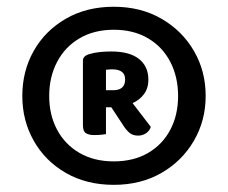

<svg xmlns="http://www.w3.org/2000/svg" viewBox="-20 -723 659 555"><path d="M44.5 -445.6Q44.5 -517.6 77.5 -575.9Q110.4 -634.2 170.2 -668.8Q230 -703.5 309 -703.5Q387 -703.5 446.8 -668.8Q506.6 -634.2 540.5 -575.9Q574.5 -517.6 574.5 -445.6Q574.5 -374.6 540.5 -316.2Q506.6 -257.7 446.8 -223.2Q387 -188.7 309 -188.7Q230 -188.7 170.2 -223.2Q110.4 -257.7 77.5 -316.2Q44.5 -374.6 44.5 -445.6ZM122.2 -445.6Q122.2 -390.6 145.1 -347.9Q167.9 -305.2 210 -280.8Q252 -256.5 309 -256.5Q366 -256.5 407.9 -280.8Q449.7 -305.2 472.3 -347.9Q494.8 -390.6 494.8 -445.6Q494.8 -500.6 472.3 -544.1Q449.7 -587.7 407.9 -612.3Q366 -637 309 -637Q252 -637 210 -612.3Q167.9 -587.7 145.1 -544.1Q122.2 -500.6 122.2 -445.6ZM301.7 -413H286.3V-335.3Q280.9 -334.3 272.3 -333.5Q263.6 -332.6 252.3 -332.6Q237 -332.6 228.4 -338Q219.7 -343.3 219.7 -361.6V-547.9Q219.7 -561.2 238.1 -566.6Q252.1 -570.9 268.2 -572.5Q284.4 -574.2 301.7 -574.2Q354.3 -574.2 381.6 -552.7Q408.9 -531.2 408.9 -492.6Q408.9 -467.6 395.8 -450.4Q382.6 -433.3 363.2 -424.9L415.9 -356.3Q412.6 -345 402.3 -338Q392 -331 379.7 -331Q364.4 -331 355.3 -338.3Q346.1 -345.6 337.8 -358.2ZM286.3 -462.2H307Q341.7 -462.2 341.7 -493.3Q341.7 -508.3 332.1 -515.5Q322.4 -522.6 304.3 -522.6Q298.7 -522.6 294.1 -522.1Q289.6 -521.6 286.3 -521.3Z"/></svg>

Font: Baloo Tamma 2
Style: Regular
Weight: 400
Designer: Divya Kowshik, Shuchita Grover and Ek Type
Foundry: Ek Type
Version: Version 1.700